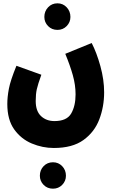

<svg xmlns="http://www.w3.org/2000/svg" viewBox="-20 -661 697 1156"><path d="M404 -559Q404 -593 381.5 -617Q359 -641 326 -641Q292 -641 269.5 -617Q247 -593 247 -559Q247 -527 269.5 -504Q292 -481 326 -481Q359 -481 381.5 -504Q404 -527 404 -559ZM304 230Q416 230 482.5 182Q549 134 578 57.5Q607 -19 607 -105Q607 -181 584.5 -262.5Q562 -344 532 -402L373 -337Q402 -267 418.5 -208Q435 -149 435 -93Q435 -23 408.5 22.5Q382 68 308 68Q259 68 227 38Q195 8 195 -53Q195 -94 201.5 -123.5Q208 -153 229 -211L79 -265Q43 -177 33.5 -127Q24 -77 24 -35Q24 60 65.5 118Q107 176 171.5 203Q236 230 304 230ZM377 397Q377 363 354.5 339.5Q332 316 299 316Q265 316 242.5 339.5Q220 363 220 397Q220 429 242.5 452Q265 475 299 475Q332 475 354.5 452Q377 429 377 397Z"/></svg>

Font: Noto Sans Arabic Condensed Black
Style: Regular
Weight: 900
Width: 3
Designer: Nadine Chahine
Foundry: Monotype Imaging Inc.
Version: 1.001